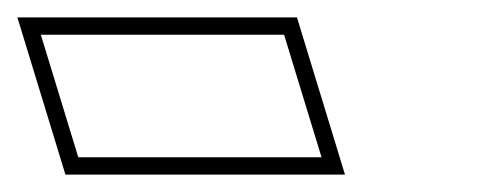

<svg xmlns="http://www.w3.org/2000/svg" viewBox="-282 -771 577 221"><path d="M66.7 -660 88.1 -590H-51.9H-191.9L-213.3 -660L-213.6 -661L-235 -731H-95H45L66.4 -661ZM115.1 -570 59.8 -751H-262L-206.7 -570Z"/></svg>

Font: Nordica Plus
Style: NordicaClassicRgExtOpOblOl
Weight: 500
Version: Version 1.01